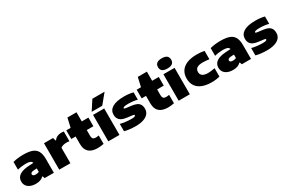

<svg xmlns="http://www.w3.org/2000/svg" viewBox="126 -2131 5125 3459"><g transform="rotate(-30 2689.0 -402.0)"><path d="M618 -287V0H426L411 -45H401Q346.5 11 244 11Q174 11 125.8 -10.8Q77.5 -32.5 53.2 -70.2Q29 -108 29 -156Q29 -238 96.5 -283.2Q164 -328.5 306 -335L387.5 -339Q379.5 -369 349.2 -382Q319 -395 256 -395Q219 -395 172 -389Q125 -383 86 -372V-533Q134.5 -546 191.5 -552.5Q248.5 -559 298 -559Q414.5 -559 484 -533.5Q553.5 -508 585.8 -448.8Q618 -389.5 618 -287ZM391 -150V-222L329 -219Q291 -217 274.5 -205.8Q258 -194.5 258 -175Q258 -157 273.8 -146.5Q289.5 -136 320 -136Q363 -136 391 -150Z M730 -550H918L936 -488H946Q969 -523.5 1007 -541.2Q1045 -559 1095 -559Q1119 -559 1145 -555V-352Q1120 -357 1081 -357Q1046 -357 1013 -347.5Q980 -338 962 -321V0H730Z M1516 -370V-256Q1516 -223 1524 -204.5Q1532 -186 1549.2 -178.5Q1566.5 -171 1597 -171Q1619.5 -171 1654 -177V-3Q1626.5 3 1592 7Q1557.5 11 1528 11Q1407.5 11 1345.8 -45Q1284 -101 1284 -212V-370H1194V-550H1284L1327 -740H1516V-550H1654V-370Z M1750.5 0V-550H1982.5V0ZM1756.5 -610 1885.5 -808H2139.5L1976.5 -610Z M2086.5 -16V-169Q2134.5 -156 2194.2 -148.5Q2254 -141 2311.5 -141Q2360 -141 2379.8 -147.8Q2399.5 -154.5 2399.5 -168Q2399.5 -176.5 2393.5 -180.8Q2387.5 -185 2369.5 -187L2251.5 -202Q2155 -214.5 2113.2 -255.5Q2071.5 -296.5 2071.5 -368Q2071.5 -458.5 2152.8 -508.8Q2234 -559 2399.5 -559Q2448.5 -559 2500.2 -553Q2552 -547 2586.5 -537V-384Q2551 -394 2499.8 -400.5Q2448.5 -407 2401.5 -407Q2335 -407 2312.2 -399Q2289.5 -391 2289.5 -378Q2289.5 -371 2296 -367Q2302.5 -363 2320.5 -361L2438.5 -346Q2497.5 -338.5 2536.8 -320.5Q2576 -302.5 2596.8 -268Q2617.5 -233.5 2617.5 -178Q2617.5 -119 2582.2 -76.5Q2547 -34 2479.2 -11.5Q2411.5 11 2315.5 11Q2254 11 2194 4Q2134 -3 2086.5 -16Z M2980 -370V-256Q2980 -223 2988 -204.5Q2996 -186 3013.2 -178.5Q3030.5 -171 3061 -171Q3083.5 -171 3118 -177V-3Q3090.5 3 3056 7Q3021.5 11 2992 11Q2871.5 11 2809.8 -45Q2748 -101 2748 -212V-370H2658V-550H2748L2791 -740H2980V-550H3118V-370Z M3214.5 0V-550H3446.5V0ZM3193.5 -709Q3193.5 -761.5 3227 -788.2Q3260.5 -815 3330.5 -815Q3400.5 -815 3434 -788.2Q3467.5 -761.5 3467.5 -709Q3467.5 -656.5 3434 -629.8Q3400.5 -603 3330.5 -603Q3260.5 -603 3227 -629.8Q3193.5 -656.5 3193.5 -709Z M3537.5 -273Q3537.5 -363 3580 -427.2Q3622.5 -491.5 3706 -525.2Q3789.5 -559 3910.5 -559Q3998.5 -559 4067.5 -544V-370Q4027.5 -375.5 3997.2 -378.2Q3967 -381 3934.5 -381Q3850.5 -381 3812 -353.8Q3773.5 -326.5 3773.5 -273Q3773.5 -221.5 3811.8 -194.2Q3850 -167 3924.5 -167Q3957 -167 3988 -170.8Q4019 -174.5 4067.5 -184V-10Q4035 -0.5 3991.8 5.2Q3948.5 11 3900.5 11Q3783 11 3701.8 -22.2Q3620.5 -55.5 3579 -119.2Q3537.5 -183 3537.5 -273Z M4719.5 -287V0H4527.5L4512.5 -45H4502.5Q4448 11 4345.5 11Q4275.5 11 4227.2 -10.8Q4179 -32.5 4154.8 -70.2Q4130.5 -108 4130.5 -156Q4130.5 -238 4198 -283.2Q4265.5 -328.5 4407.5 -335L4489 -339Q4481 -369 4450.8 -382Q4420.5 -395 4357.5 -395Q4320.5 -395 4273.5 -389Q4226.5 -383 4187.5 -372V-533Q4236 -546 4293 -552.5Q4350 -559 4399.5 -559Q4516 -559 4585.5 -533.5Q4655 -508 4687.2 -448.8Q4719.5 -389.5 4719.5 -287ZM4492.5 -150V-222L4430.5 -219Q4392.5 -217 4376 -205.8Q4359.5 -194.5 4359.5 -175Q4359.5 -157 4375.2 -146.5Q4391 -136 4421.5 -136Q4464.5 -136 4492.5 -150Z M4819.5 -16V-169Q4867.5 -156 4927.2 -148.5Q4987 -141 5044.5 -141Q5093 -141 5112.8 -147.8Q5132.5 -154.5 5132.5 -168Q5132.5 -176.5 5126.5 -180.8Q5120.5 -185 5102.5 -187L4984.5 -202Q4888 -214.5 4846.2 -255.5Q4804.5 -296.5 4804.5 -368Q4804.5 -458.5 4885.8 -508.8Q4967 -559 5132.5 -559Q5181.5 -559 5233.2 -553Q5285 -547 5319.5 -537V-384Q5284 -394 5232.8 -400.5Q5181.5 -407 5134.5 -407Q5068 -407 5045.2 -399Q5022.5 -391 5022.5 -378Q5022.5 -371 5029 -367Q5035.5 -363 5053.5 -361L5171.5 -346Q5230.5 -338.5 5269.8 -320.5Q5309 -302.5 5329.8 -268Q5350.5 -233.5 5350.5 -178Q5350.5 -119 5315.2 -76.5Q5280 -34 5212.2 -11.5Q5144.5 11 5048.5 11Q4987 11 4927 4Q4867 -3 4819.5 -16Z"/></g></svg>

Font: Encode Sans Expanded Black
Style: Regular
Weight: 900
Width: 7
Designer: Multiple Designers
Foundry: Impallari Type
Version: Version 2.000